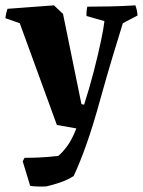

<svg xmlns="http://www.w3.org/2000/svg" viewBox="-27 -488 535 719"><path d="M86 208 58 116 65 103Q77 103 99.5 102.5Q122 102 147 100Q172 98 191 96Q206 84 224 60Q242 36 259 -7L186 -20L47 -401L-7 -420Q-6 -429 -4 -437.5Q-2 -446 1 -455L175 -468L209 -436L278 -98L288 -96Q308 -158 324.5 -222Q341 -286 351.5 -336.5Q362 -387 364 -409L297 -428Q296 -446 300 -463Q339 -463 386.5 -464Q434 -465 480 -468Q487 -449 488 -430L433 -401Q416 -346 394.5 -275Q373 -204 348 -114Q322 -19 297 51.5Q272 122 249 171Q226 186 197.5 195.5Q169 205 147 210Q133 211 115.5 210.5Q98 210 86 208Z"/></svg>

Font: Labrada
Style: Bold
Weight: 700
Designer: Mercedes Jáuregui
Foundry: Omnibus-Type Team
Version: Version 1.000; ttfautohint (v1.8.4.7-5d5b)